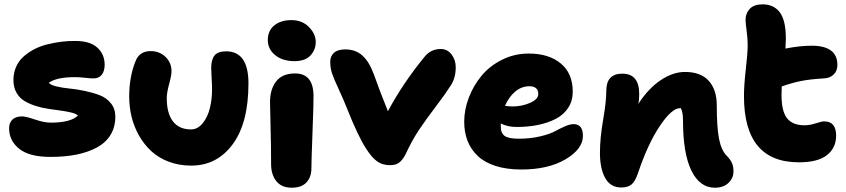

<svg xmlns="http://www.w3.org/2000/svg" viewBox="-20 -792 3905 886"><path d="M212.9 -67.9Q115.7 -67.9 68.8 -105.2Q22 -142.6 22 -200.2Q22 -225.6 37.4 -240.2Q52.7 -254.9 82 -254.9Q99.1 -254.9 141.4 -240.5Q183.6 -226.1 214.8 -226.1Q305.7 -226.1 339.8 -258.8Q331.1 -267.1 309.6 -272.5Q288.1 -277.8 261.5 -281.5Q234.9 -285.2 204.3 -289.6Q173.8 -293.9 145.3 -303Q116.7 -312 93.5 -325.7Q70.3 -339.4 56.2 -364Q42 -388.7 42 -421.9Q42 -455.1 54 -482.7Q65.9 -510.3 87.4 -529.8Q108.9 -549.3 136.5 -564Q164.1 -578.6 197 -586.9Q230 -595.2 262.9 -599.4Q295.9 -603.5 330.1 -603Q396.5 -602.5 429.7 -571.8Q462.9 -541 462.9 -493.2Q462.9 -463.9 449.5 -447Q436 -430.2 412.1 -430.2Q395.5 -430.2 371.8 -433.1Q348.1 -436 325.2 -436Q241.7 -436 205.1 -410.2Q212.9 -399.9 240 -393.3Q267.1 -386.7 300.5 -383.5Q334 -380.4 371.8 -372.3Q409.7 -364.3 440.4 -352.5Q471.2 -340.8 491.7 -315.4Q512.2 -290 512.2 -253.9Q512.2 -205.6 490 -169.4Q467.8 -133.3 427 -111.3Q386.2 -89.4 332.8 -78.6Q279.3 -67.9 212.9 -67.9Z M862.3 -27.8Q805.7 -27.8 757.8 -46.1Q710 -64.5 677 -95.5Q644 -126.5 620.8 -167.7Q597.7 -209 586.9 -254.2Q576.2 -299.3 576.2 -346.2Q576.2 -437.5 605.5 -509.8Q623.5 -556.2 675.3 -556.2Q715.8 -556.2 743.7 -529.5Q771.5 -502.9 771.5 -462.9Q771.5 -444.3 760.5 -404.3Q749.5 -364.3 749.5 -338.9Q749.5 -269 778.1 -231.9Q806.6 -194.8 861.3 -194.8Q892.1 -194.8 915 -222.9Q938 -251 948.2 -292Q958.5 -333 958.5 -379.9Q958.5 -400.9 956.5 -431.4Q954.6 -461.9 954.6 -477.1Q954.6 -516.1 969.7 -535.6Q984.9 -555.2 1023.4 -555.2Q1126.5 -555.2 1126.5 -407.2Q1126.5 -224.6 1053.7 -126.2Q981 -27.8 862.3 -27.8Z M1338.9 -509.8Q1283.7 -509.8 1249.8 -537.6Q1215.8 -565.4 1215.8 -606.9Q1215.8 -650.4 1245.8 -674.8Q1275.9 -699.2 1324.7 -699.2Q1374.5 -699.2 1405.8 -667.2Q1437 -635.3 1437 -598.1Q1437 -562 1412.6 -535.9Q1388.2 -509.8 1338.9 -509.8ZM1326.2 74.2Q1278.8 74.2 1254.9 43.7Q1231 13.2 1231 -34.2Q1231 -124 1228.5 -207.5Q1226.1 -291 1226.1 -321.8Q1226.1 -379.9 1254.4 -416.5Q1282.7 -453.1 1341.8 -453.1Q1425.3 -453.1 1426.8 -351.1Q1427.2 -317.4 1422.1 -182.1Q1417 -46.9 1417 -15.1Q1417 24.9 1394.3 49.6Q1371.6 74.2 1326.2 74.2Z M1778.8 -29.8Q1744.6 -29.8 1720 -47.6Q1695.3 -65.4 1668.9 -106.9Q1632.8 -162.1 1581.1 -292Q1565.4 -332 1542.5 -381.3Q1519.5 -430.7 1511.7 -454.8Q1503.9 -479 1503.9 -506.8Q1503.9 -532.7 1521 -548.3Q1538.1 -564 1573.7 -564Q1621.1 -564 1652.6 -535.4Q1684.1 -506.8 1705.1 -449.2Q1729.5 -379.4 1770 -278.8Q1840.3 -409.7 1939.9 -530.8Q1968.3 -565.9 2014.2 -565.9Q2044.4 -565.9 2063.7 -540.8Q2083 -515.6 2083 -481.9Q2083 -433.1 2061 -398.9Q2032.2 -354 1990 -298.8Q1947.8 -243.7 1914.1 -193.4Q1880.4 -143.1 1851.1 -79.1Q1836.4 -51.8 1821 -40.8Q1805.7 -29.8 1778.8 -29.8Z M2385.7 -9.8Q2318.4 -9.8 2267.1 -26.1Q2215.8 -42.5 2184.6 -72.3Q2153.3 -102.1 2137.7 -141.6Q2122.1 -181.2 2122.1 -230Q2122.1 -285.6 2143.3 -341.3Q2164.6 -397 2202.1 -442.4Q2239.7 -487.8 2296.9 -516.4Q2354 -544.9 2419.9 -544.9Q2512.2 -544.9 2567.6 -499.3Q2623 -453.6 2623 -369.1Q2623 -327.1 2602.5 -295.2Q2582 -263.2 2545.7 -244.1Q2509.3 -225.1 2463.6 -215.6Q2418 -206.1 2363.8 -206.1Q2322.3 -206.1 2291 -222.2V-207Q2291 -177.2 2309.1 -164.6Q2327.1 -151.9 2373 -151.9Q2426.8 -151.9 2471.4 -162.4Q2516.1 -172.9 2539.3 -185.5Q2562.5 -198.2 2586.2 -208.7Q2609.9 -219.2 2627 -219.2Q2669.9 -219.2 2669.9 -165Q2669.9 -104.5 2590.1 -57.1Q2510.3 -9.8 2385.7 -9.8ZM2422.9 -394Q2386.7 -394 2357.4 -369.4Q2328.1 -344.7 2310.1 -303.2Q2334.5 -300.8 2344.7 -300.8Q2388.7 -300.8 2426.3 -317.4Q2463.9 -334 2463.9 -357.9Q2463.9 -394 2422.9 -394Z M3278.8 74.2Q3209 74.2 3170.4 -4.9Q3131.8 -84 3131.8 -234.9Q3131.8 -274.4 3121.6 -293H3118.7Q3079.6 -293 3024.2 -209.7Q2968.8 -126.5 2924.8 4.9Q2911.6 44.4 2894.8 58.8Q2877.9 73.2 2846.7 73.2Q2797.4 73.2 2772.9 29.8Q2748.5 -13.7 2748.5 -86.9Q2748.5 -154.8 2763.2 -239.3Q2777.8 -323.7 2777.8 -373Q2777.8 -452.1 2851.6 -452.1Q2929.7 -452.1 2929.7 -357.9Q2929.7 -330.6 2925.8 -313Q2972.7 -384.8 3029.3 -422.4Q3085.9 -460 3140.6 -460Q3213.9 -460 3250.7 -418.9Q3287.6 -377.9 3287.6 -306.2Q3287.6 -203.6 3298.1 -150.9Q3308.6 -98.1 3333.5 -73.2Q3349.6 -57.1 3357.2 -40.8Q3364.7 -24.4 3364.7 -1Q3364.7 29.8 3341.6 52Q3318.4 74.2 3278.8 74.2Z M3666.5 -43Q3413.1 -43 3413.1 -348.1Q3413.1 -398.4 3421.6 -472.4Q3430.2 -546.4 3430.2 -585.9Q3430.2 -615.2 3425.3 -650.9Q3420.4 -686.5 3420.4 -700.2Q3420.4 -730.5 3439.9 -751.2Q3459.5 -772 3498.5 -772Q3550.8 -772 3578.6 -734.9Q3606.4 -697.8 3606.4 -613.8Q3606.4 -600.1 3604.5 -567.9Q3671.9 -581.1 3725.1 -581.1Q3844.2 -581.1 3844.2 -492.2Q3844.2 -464.8 3827.1 -448.2Q3810.1 -431.6 3782.2 -430.2Q3720.2 -426.8 3678 -418.5Q3635.7 -410.2 3587.4 -393.1Q3586.4 -379.9 3586.4 -354Q3586.4 -277.8 3612.3 -245.8Q3638.2 -213.9 3692.4 -213.9Q3717.3 -213.9 3744.1 -222.9Q3771 -231.9 3783.2 -231.9Q3838.4 -231.9 3838.4 -166Q3838.4 -109.9 3796.4 -76.4Q3754.4 -43 3666.5 -43Z"/></svg>

Font: Shantell Sans Bouncy
Style: Regular
Weight: 800
Designer: Stephen Nixon, Anya Danilova, Shantell Martin
Foundry: Arrow Type
Version: Version 1.006;[9816181b4]